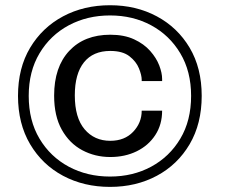

<svg xmlns="http://www.w3.org/2000/svg" viewBox="-20 -746 906 752"><path d="M411 -14Q308.5 -14 227 -57.5Q145.5 -101 98 -181.2Q50.5 -261.5 50.5 -370.5Q50.5 -479.5 98 -559Q145.5 -638.5 227 -682Q308.5 -725.5 411 -725.5Q513 -725.5 594.2 -682Q675.5 -638.5 722.8 -559Q770 -479.5 770 -370.5Q770 -261.5 722.8 -181.2Q675.5 -101 594.2 -57.5Q513 -14 411 -14ZM411 -54.5Q500.5 -54.5 572.2 -93.2Q644 -132 686.2 -202.8Q728.5 -273.5 728.5 -370.5Q728.5 -466.5 686.2 -537.2Q644 -608 572.2 -646.8Q500.5 -685.5 411 -685.5Q321.5 -685.5 249.2 -646.8Q177 -608 134.8 -537.2Q92.5 -466.5 92.5 -370.5Q92.5 -273.5 134.8 -202.8Q177 -132 249.2 -93.2Q321.5 -54.5 411 -54.5ZM412 -131Q352 -131 302 -157.8Q252 -184.5 222 -238Q192 -291.5 192 -371.5Q192 -483.5 251.2 -546.8Q310.5 -610 412 -610Q466.5 -610 505.2 -592Q544 -574 568.2 -546.5Q592.5 -519 603.8 -489.5Q615 -460 615 -436.5V-428.5H535V-433.5Q535 -451.5 524.2 -478.2Q513.5 -505 486.8 -525.8Q460 -546.5 412 -546.5Q344.5 -546.5 308.8 -501.8Q273 -457 273 -372.5Q273 -285 311.2 -239.8Q349.5 -194.5 412 -194.5Q468 -194.5 501.5 -229.8Q535 -265 535 -312.5H615Q615 -258 588.2 -217Q561.5 -176 515.5 -153.5Q469.5 -131 412 -131Z"/></svg>

Font: Epilogue Medium
Style: Regular
Weight: 500
Designer: Tyler Finck
Foundry: Etcetera Type Co
Version: Version 2.111; ttfautohint (v1.8.3)